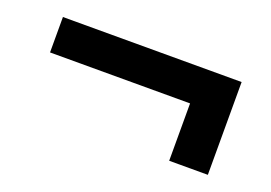

<svg xmlns="http://www.w3.org/2000/svg" viewBox="-51 -487 691 490"><g transform="rotate(20 294.5 -242.0)"><path d="M537.1 -116.2H432.1V-272H51.8V-368.2H537.1Z"/></g></svg>

Font: Human Sans Medium
Style: Regular
Weight: 500
Designer: Tim Radville
Foundry: Continuum
Version: Version 1.000;FEAKit 1.0